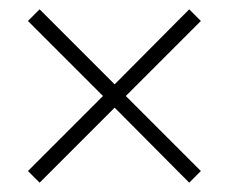

<svg xmlns="http://www.w3.org/2000/svg" viewBox="-20 -502 492 412"><path d="M386 -110 226 -271 65 -110 40 -135 201 -296 40 -457 65 -482 226 -321 386 -482 411 -457 250 -296 411 -135Z"/></svg>

Font: Moderustic ExtraBold
Style: Regular
Weight: 800
Designer: Tural Alisoy
Foundry: TAFT Foundry
Version: Version 2.120